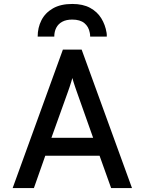

<svg xmlns="http://www.w3.org/2000/svg" viewBox="-20 -951 732 971"><path d="M44 0 298 -700H393L647.5 0H542L483.5 -163.5H209L151.5 0ZM240 -254H451L367.5 -489.5Q364 -499 360 -511.2Q356 -523.5 352 -535.5Q348 -547.5 346 -556.5Q343.5 -547.5 339.8 -535.5Q336 -523.5 332 -511.2Q328 -499 324.5 -489.5ZM170.5 -766Q170.5 -811 189.5 -848.5Q208.5 -886 247.5 -908.5Q286.5 -931 345.5 -931Q399.5 -931 435.8 -911.2Q472 -891.5 492.2 -858.5Q512.5 -825.5 519 -785.5Q520 -781 520 -776.2Q520 -771.5 520 -766H436Q436 -771.5 435.5 -776.2Q435 -781 434 -785.5Q428.5 -816 406.8 -834Q385 -852 345.5 -852Q315 -852 294.8 -841Q274.5 -830 264.5 -810.5Q254.5 -791 254.5 -766Z"/></svg>

Font: Overpass Medium
Style: Regular
Weight: 500
Designer: Delve Withrington, Dave Bailey, Thomas Jockin
Foundry: Delve Fonts LLC
Version: Version 4.000